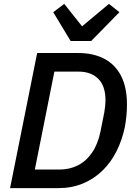

<svg xmlns="http://www.w3.org/2000/svg" viewBox="-20 -972 705 992"><path d="M32 0 172 -698H385Q463 -698 519.5 -668Q576 -638 606 -579Q636 -520 636 -431Q636 -401 633 -372Q630 -343 625 -315Q611 -249 582.5 -191.5Q554 -134 510 -91Q466 -48 408.5 -24Q351 0 281 0ZM160 -96H287Q340 -96 383 -118Q426 -140 456 -184Q486 -228 499 -292L519 -392Q522 -409 523.5 -425.5Q525 -442 525 -454Q525 -528 487.5 -565Q450 -602 386 -602H261ZM451 -760H345L255 -909L312 -952L404 -836L543 -952L597 -909Z"/></svg>

Font: IBM Plex Sans Medium
Style: Italic
Weight: 500
Italic angle: -11.31°
Designer: Mike Abbink, Paul van der Laan, Pieter van Rosmalen
Foundry: Bold Monday
Version: Version 3.201